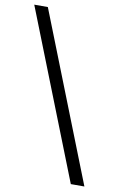

<svg xmlns="http://www.w3.org/2000/svg" viewBox="-102 -747 613 952"><g transform="rotate(10 204.0 -270.5)"><path d="M324.2 151.4 -8.8 -693.4H59.6L392.6 151.4Z"/></g></svg>

Font: Abhaya Libre SemiBold
Style: Regular
Weight: 600
Designer: Pushpananda Ekanayake, Sol Matas, Pathum Egodawatta
Foundry: Mooniak
Version: Version 1.050 ; ttfautohint (v1.6)